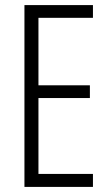

<svg xmlns="http://www.w3.org/2000/svg" viewBox="-20 -734 432 754"><path d="M76 0V-714H345V-664H131V-399H333V-349H131V-51H345V0Z"/></svg>

Font: Noto Sans ExtraCondensed Light
Style: Regular
Weight: 300
Width: 2
Designer: Monotype Design Team
Foundry: Monotype Imaging Inc.
Version: Version 2.013; ttfautohint (v1.8.4.7-5d5b)